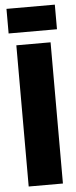

<svg xmlns="http://www.w3.org/2000/svg" viewBox="-58 -863 354 894"><g transform="rotate(-5 119.5 -416.5)"><path d="M39 0V-660H199V0ZM8 -718V-833H234V-718Z"/></g></svg>

Font: Bricolage Grotesque 72pt SemiCondensed ExtraBold
Style: Regular
Weight: 800
Width: 4
Designer: Mathieu Triay
Foundry: Atelier Triay
Version: Version 1.001;gftools[0.9.33.dev8+g029e19f]